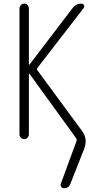

<svg xmlns="http://www.w3.org/2000/svg" viewBox="-20 -750 540 1035"><path d="M111.3 0Q100.6 0 92.8 -7.8Q85 -15.6 85 -26.4V-704.1Q85 -713.9 92.3 -722.2Q99.6 -730.5 111.3 -730.5Q121.1 -730.5 128.4 -722.7Q135.7 -714.8 135.7 -704.1V-402.3Q135.7 -400.4 136.7 -400.4L138.7 -401.4L371.1 -706.1Q389.6 -730.5 419.9 -730.5Q428.7 -730.5 432.6 -722.2Q436.5 -713.9 430.7 -706.1L181.6 -383.8Q176.8 -377.9 181.6 -371.1L420.9 -45.9Q455.1 -1 433.6 52.7L359.4 241.2Q349.6 265.6 324.2 264.6Q315.4 264.6 310.1 257.3Q304.7 250 307.6 241.2L392.6 9.8Q395.5 2 390.6 -4.9L138.7 -352.5Q138.7 -353.5 136.7 -353.5Q135.7 -353.5 135.7 -352.5V-26.4Q135.7 -15.6 128.4 -7.8Q121.1 0 111.3 0Z"/></svg>

Font: Rounded-X Mgen+ 2m light
Style: Regular
Weight: 200
Designer: [Source Han Sans]
Ryoko NISHIZUKA  (kana & ideographs); Paul D. Hunt (Latin, Greek & Cyrillic); Wenlong ZHANG  (bopomofo
Version: Version 1.059.20150602